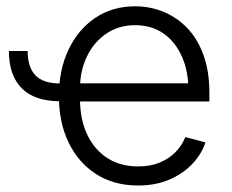

<svg xmlns="http://www.w3.org/2000/svg" viewBox="-20 -568 724 600"><path d="M169.9 -251.5Q87.9 -251.5 47.9 -292.2Q7.8 -333 7.8 -408.7H66.4Q66.4 -358.4 90.6 -332.8Q114.7 -307.1 169.9 -307.1ZM411.6 11.7Q335.4 11.7 280 -24.2Q224.6 -60.1 194.3 -122.8Q164.1 -185.5 164.1 -267.6Q164.1 -349.6 194.1 -412.8Q224.1 -476.1 277.8 -512.2Q331.5 -548.3 401.9 -548.3Q448.2 -548.3 490 -531.5Q531.7 -514.6 564.5 -481Q597.2 -447.3 615.7 -396.5Q634.3 -345.7 634.3 -278.3V-251H206.1V-307.6H598.6L568.8 -286.6Q568.8 -345.2 548.6 -391.1Q528.3 -437 491.2 -463.1Q454.1 -489.3 401.9 -489.3Q350.6 -489.3 311.8 -462.6Q272.9 -436 251.5 -391.1Q230 -346.2 230 -291.5V-259.3Q230 -195.8 252.2 -148.2Q274.4 -100.6 315.2 -74.2Q356 -47.9 411.6 -47.9Q450.2 -47.9 479.5 -60.1Q508.8 -72.3 529.1 -93.3Q549.3 -114.3 559.1 -139.6L622.1 -123Q609.9 -86.4 581.1 -55.9Q552.2 -25.4 509.3 -6.8Q466.3 11.7 411.6 11.7Z"/></svg>

Font: Inter 17pt Light
Style: Regular
Weight: 300
Version: Version 4.001;git-66647c0bb